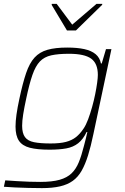

<svg xmlns="http://www.w3.org/2000/svg" viewBox="-28 -763 644 989"><path d="M188 206Q155 206 118 205Q81 204 48 202.5Q15 201 -8 199L-1 166Q28 168 59.5 170Q91 172 122 173Q153 174 179 174Q241 174 279.5 163Q318 152 341 129.5Q364 107 378 72.5Q392 38 404 -10Q409 -27 414 -48.5Q419 -70 422 -83H418Q400 -45 374.5 -25Q349 -5 313 1.5Q277 8 227 8Q164 8 125.5 -2Q87 -12 69.5 -38Q52 -64 52 -111Q52 -138 57 -173.5Q62 -209 72 -255Q89 -335 106.5 -386.5Q124 -438 150 -466.5Q176 -495 216.5 -506.5Q257 -518 318 -518Q370 -518 406.5 -510Q443 -502 464.5 -484Q486 -466 492 -436H496L518 -510H546L453 -72Q440 -9 425.5 37.5Q411 84 392.5 116.5Q374 149 347 168.5Q320 188 281 197Q242 206 188 206ZM233 -24Q281 -24 311.5 -32Q342 -40 363 -56.5Q384 -73 402 -100Q415 -119 426 -148.5Q437 -178 446.5 -212Q456 -246 462.5 -278.5Q469 -311 472.5 -337Q476 -363 476 -377Q476 -436 441.5 -461Q407 -486 327 -486Q272 -486 236 -478Q200 -470 177.5 -446.5Q155 -423 139 -377Q123 -331 107 -255Q97 -209 91.5 -174.5Q86 -140 86 -115Q86 -77 100.5 -57Q115 -37 147.5 -30.5Q180 -24 233 -24ZM317 -606 238 -738 239 -743H264L344 -636L469 -743H499L498 -738L363 -606Z"/></svg>

Font: Saira Thin
Style: Italic
Weight: 100
Italic angle: -12°
Designer: Hector Gatti with collaboration of the Omnibus-Type team
Foundry: Omnibus-Type
Version: Version 1.101